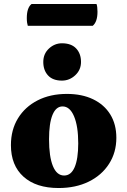

<svg xmlns="http://www.w3.org/2000/svg" viewBox="-20 -935 641 967"><path d="M275 12Q162 12 98.5 -45Q35 -102 35 -204Q35 -281 70.5 -339Q106 -397 169.5 -429.5Q233 -462 317 -462Q393 -462 449 -435Q505 -408 535.5 -358.5Q566 -309 566 -241Q566 -167 529 -109.5Q492 -52 426.5 -20Q361 12 275 12ZM303 -51Q338 -51 356 -93Q374 -135 374 -213Q374 -299 353 -349Q332 -399 295 -399Q262 -399 244.5 -356.5Q227 -314 227 -234Q227 -146 246.5 -98.5Q266 -51 303 -51ZM292 -529Q246 -529 222 -555Q198 -581 198 -623Q198 -664 226.5 -690.5Q255 -717 292 -717Q339 -717 363.5 -691Q388 -665 388 -623Q388 -583 359 -556Q330 -529 292 -529ZM447 -805H120Q118 -811 116.5 -820.5Q115 -830 115 -844Q115 -896 139 -915H466Q471 -902 471 -876Q471 -825 447 -805Z"/></svg>

Font: Petrona Black
Style: Regular
Weight: 900
Designer: Ringo R. Seeber
Foundry: Ringo R. Seeber
Version: Version 2.001; ttfautohint (v1.8.3)